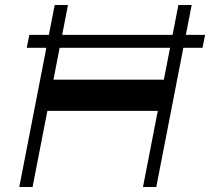

<svg xmlns="http://www.w3.org/2000/svg" viewBox="-20 -750 843 770"><path d="M87.2 -558.3 97.7 -610.1H802.6L792.1 -558.3ZM159.7 -305.4 184.1 -430.4H646.6L622.2 -305.4ZM57.3 0 199.3 -730H252.6L110.6 0ZM553.4 0 695.4 -730H748.7L606.7 0Z"/></svg>

Font: Savate ExtraLight
Style: Italic
Weight: 200
Italic angle: -11°
Designer: Max Esnée
Foundry: Plomb Type
Version: Version 2.000